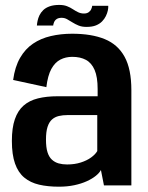

<svg xmlns="http://www.w3.org/2000/svg" viewBox="-20 -734 584 760"><path d="M213.5 5Q246.5 5 274.5 -1Q302.5 -7 323.8 -16.8Q345 -26.5 359.2 -38Q373.5 -49.5 379.5 -61L391.5 0H500V-377Q500 -460.5 473.2 -509.2Q446.5 -558 394.5 -579.2Q342.5 -600.5 265.5 -600.5Q220.5 -600.5 181 -591.2Q141.5 -582 110.8 -561.2Q80 -540.5 59.5 -505Q39 -469.5 32 -417.5L163.5 -389Q169 -435 183.2 -461Q197.5 -487 218.8 -498Q240 -509 266 -509Q298 -509 320.2 -497Q342.5 -485 354.5 -457.2Q366.5 -429.5 366.5 -381.5V-353H208.5Q164 -353 130 -344.5Q96 -336 73.2 -316Q50.5 -296 38.8 -262Q27 -228 27 -176Q27 -122 39.5 -86.5Q52 -51 76.2 -31Q100.5 -11 134.8 -3Q169 5 213.5 5ZM245.5 -83Q227.5 -83 212.2 -87.2Q197 -91.5 185.5 -102Q174 -112.5 168 -131.5Q162 -150.5 162 -181.5Q162 -212.5 168.2 -231.8Q174.5 -251 185.8 -261Q197 -271 212.8 -274.8Q228.5 -278.5 247.5 -278.5H365V-136Q357.5 -123 340.8 -110.8Q324 -98.5 299.8 -90.8Q275.5 -83 245.5 -83ZM322.5 -627.5Q345 -627.5 359.8 -633.5Q374.5 -639.5 384 -649.2Q393.5 -659 399 -670.2Q404.5 -681.5 406.8 -692.2Q409 -703 408.5 -711H345Q344.5 -705.5 341.2 -698Q338 -690.5 330.8 -685.5Q323.5 -680.5 312.5 -680.5Q300 -680.5 289.5 -685.5Q279 -690.5 268.5 -697.5Q258 -704.5 245.2 -709.5Q232.5 -714.5 214.5 -714.5Q192.5 -714.5 176.8 -709Q161 -703.5 151.2 -694Q141.5 -684.5 136.2 -673.5Q131 -662.5 128.8 -651.8Q126.5 -641 126 -633H190.5Q191 -638.5 194 -646Q197 -653.5 204.2 -658.5Q211.5 -663.5 224 -663.5Q235.5 -663.5 245.5 -658Q255.5 -652.5 266.5 -645.5Q277.5 -638.5 290.8 -633Q304 -627.5 322.5 -627.5Z"/></svg>

Font: Anybody SemiCondensed SemiBold
Style: Regular
Weight: 600
Width: 4
Version: Version 1.113;gftools[0.9.25]